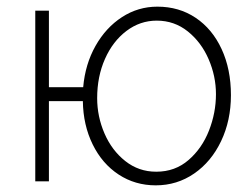

<svg xmlns="http://www.w3.org/2000/svg" viewBox="-20 -515 724 577"><path d="M127 -483V-253H230Q236 -322 267 -377Q298 -432 346.5 -463.5Q395 -495 453 -495Q518 -495 568 -461.5Q618 -428 646 -367.5Q674 -307 674 -229Q674 -153 644.5 -91Q615 -29 563.5 6.5Q512 42 448 42Q386 42 336.5 9.5Q287 -23 258.5 -81Q230 -139 229 -211H127V30H86V-483ZM449 1H450Q506 1 546.5 -34Q587 -69 608 -122.5Q629 -176 629 -232Q629 -286 607 -337Q585 -388 544.5 -420.5Q504 -453 451 -453Q401 -453 360 -422Q319 -391 295.5 -338Q272 -285 272 -220Q272 -165 294 -114Q316 -63 356.5 -31Q397 1 449 1Z"/></svg>

Font: Gmarket Sans TTF Light
Style: Regular
Weight: 300
Designer: Creative Director : Sungho Lee; Art Director : Kiwoong Choi; Project Manager : Sori Yang, Jongwook Yoon; Font Designer :
Foundry: Sandoll Inc.
Version: Version 1.000;hotconv 1.0.109;makeotfexe 2.5.65596